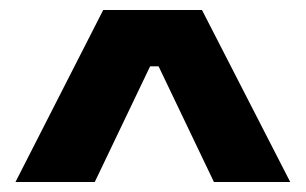

<svg xmlns="http://www.w3.org/2000/svg" viewBox="-20 -676 613 385"><path d="M11 -311 187 -656H385L562 -311H409L298 -543H281L170 -311Z"/></svg>

Font: Bricolage Grotesque 10pt Bricolage Grotesque 10pt Regular
Style: Bold
Weight: 700
Designer: Mathieu Triay
Foundry: Atelier Triay
Version: Version 1.000; ttfautohint (v1.8.4.7-5d5b);gftools[0.9.32]